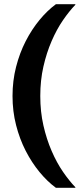

<svg xmlns="http://www.w3.org/2000/svg" viewBox="-20 -770 386 920"><path d="M173 -310Q173 -385 188 -451Q203 -517 227.5 -573.5Q252 -630 282 -673.5Q312 -717 341 -747V-750H248Q207 -720 169.5 -674.5Q132 -629 103 -572.5Q74 -516 57 -449.5Q40 -383 40 -310Q40 -237 57 -170.5Q74 -104 103 -47.5Q132 9 169.5 54.5Q207 100 248 130H341V127Q312 97 282 53.5Q252 10 227.5 -46.5Q203 -103 188 -169Q173 -235 173 -310Z"/></svg>

Font: Roboto Serif 28pt SemiBold
Style: Regular
Weight: 600
Designer: Greg Gazdowicz
Foundry: Commercial Type
Version: Version 1.008